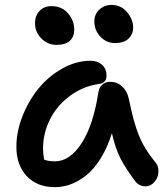

<svg xmlns="http://www.w3.org/2000/svg" viewBox="-20 -774 682 784"><path d="M449.2 -598.1Q414.6 -598.1 389.9 -624.3Q365.2 -650.4 365.2 -687Q365.2 -715.3 385.5 -734.6Q405.8 -753.9 436 -753.9Q474.1 -753.9 499 -724.1Q523.9 -694.3 523.9 -660.2Q523.9 -635.3 505.4 -616.7Q486.8 -598.1 449.2 -598.1ZM210.9 -590.8Q174.3 -590.8 148.7 -617.2Q123 -643.6 123 -679.2Q123 -710 141.6 -729.5Q160.2 -749 189.9 -749Q232.9 -749 258.1 -719.2Q283.2 -689.5 283.2 -652.8Q283.2 -624.5 265.6 -607.7Q248 -590.8 210.9 -590.8ZM203.1 -9.8Q131.8 -9.8 89.4 -54.7Q46.9 -99.6 46.9 -174.8Q46.9 -235.8 71.5 -298.8Q96.2 -361.8 136.7 -411.9Q177.2 -461.9 233.9 -493.9Q290.5 -525.9 350.1 -525.9Q378.4 -525.9 396.7 -509.5Q415 -493.2 415 -463.9Q415 -449.7 406.7 -441.2Q398.4 -432.6 383.8 -431.2Q317.4 -421.4 264.4 -381.6Q211.4 -341.8 183.6 -285.4Q155.8 -229 155.8 -168Q155.8 -144.5 160.2 -122.1Q178.7 -115.2 204.1 -115.2Q265.1 -115.2 313 -188.7Q360.8 -262.2 381.8 -397Q384.8 -417 397.7 -428.5Q410.6 -439.9 430.2 -439.9Q458.5 -439.9 478.8 -421.1Q499 -402.3 505.9 -371.1Q524.4 -278.8 546.1 -223.4Q567.9 -168 616.2 -108.9Q625.5 -97.7 626.7 -81.1Q627.9 -64.5 622.1 -49.6Q616.2 -34.7 603.3 -23.9Q590.3 -13.2 574.2 -13.2Q547.9 -13.2 532.2 -34.2Q495.1 -83 473.1 -124.8Q451.2 -166.5 437 -230Q418.5 -171.4 391.4 -127.7Q364.3 -84 333 -58.8Q301.8 -33.7 269.5 -21.7Q237.3 -9.8 203.1 -9.8Z"/></svg>

Font: Shantell Sans Bouncy
Style: Regular
Weight: 500
Designer: Stephen Nixon, Anya Danilova, Shantell Martin
Foundry: Arrow Type
Version: Version 1.006;[9816181b4]